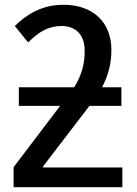

<svg xmlns="http://www.w3.org/2000/svg" viewBox="-20 -785 576 805"><path d="M246 -765C152 -765 88 -721 42 -676L98 -607C141 -650 181 -676 239 -676C297 -676 335 -639 335 -573C335 -520 325 -474 291 -419H59V-341H232L37 -84V0H493V-83H161V-88L355 -341H489V-419H408C436 -473 447 -522 447 -577C447 -691 370 -765 246 -765Z"/></svg>

Font: Noto Sans Thai Medium
Style: Regular
Weight: 500
Designer: Monotype Design Team
Foundry: Monotype Imaging Inc.
Version: Version 1.901